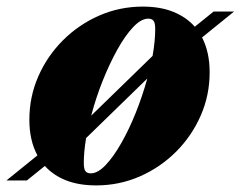

<svg xmlns="http://www.w3.org/2000/svg" viewBox="-68 -547 730 582"><path d="M365 -527Q418 -527 457.5 -511Q497 -495 522.5 -466L579.5 -512H641.5L544.5 -433.5Q567.5 -389 567.5 -328Q567.5 -258.5 540.5 -196.8Q513.5 -135 465.8 -87.2Q418 -39.5 355.8 -12.2Q293.5 15 223.5 15Q171.5 15 132.5 -0.2Q93.5 -15.5 68 -44L13.5 0H-48.5L45.5 -76Q21 -121 21 -184Q21 -253.5 48 -315.2Q75 -377 122.8 -424.8Q170.5 -472.5 232.8 -499.8Q295 -527 365 -527ZM381.5 -490.5Q360 -490.5 335.8 -465Q311.5 -439.5 287.8 -396.8Q264 -354 243.2 -302Q222.5 -250 208.5 -196.5L394.5 -377.5Q402.5 -423 402.5 -459Q402.5 -478 397.2 -484.2Q392 -490.5 381.5 -490.5ZM207 -21.5Q228 -21.5 251.8 -46.2Q275.5 -71 299.2 -112.5Q323 -154 343.5 -205.2Q364 -256.5 378.5 -309L193 -128.5Q186 -86.5 186 -53Q186 -34.5 191.2 -28Q196.5 -21.5 207 -21.5Z"/></svg>

Font: Newsreader Display ExtraBold
Style: Italic
Weight: 800
Italic angle: -17°
Designer: Hugues Gentile
Foundry: Production Type
Version: Version 1.001